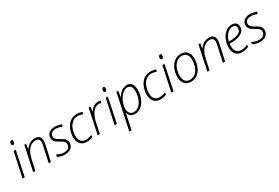

<svg xmlns="http://www.w3.org/2000/svg" viewBox="94 -2043 5228 3599"><g transform="rotate(-30 2708.0 -243.0)"><path d="M85 0H37.1L149.9 -530.8H196.8ZM170.9 -667Q170.9 -693.8 181.6 -710Q192.4 -726.1 210.9 -726.1Q238.8 -726.1 238.8 -690.9Q238.8 -663.1 228 -647Q217.3 -630.9 200.2 -630.9Q186 -630.9 178.5 -640.4Q170.9 -649.9 170.9 -667Z M605 0 677.7 -337.9Q688 -382.8 688 -414.1Q688 -453.1 666.7 -475.1Q645.5 -497.1 601.1 -497.1Q546.4 -497.1 498.3 -464.4Q450.2 -431.6 417.2 -372.8Q384.3 -314 366.7 -232.9L316.9 0H269L381.8 -530.8H421.9L403.8 -422.9H406.7Q486.8 -539.1 609.9 -539.1Q673.3 -539.1 705.1 -507.8Q736.8 -476.6 736.8 -418Q736.8 -383.8 725.1 -329.1L652.8 0Z M1138.2 -144Q1138.2 -73.7 1087.9 -32Q1037.6 9.8 951.2 9.8Q866.7 9.8 802.2 -26.9V-79.1Q838.4 -56.6 877 -44.4Q915.5 -32.2 949.2 -32.2Q1016.6 -32.2 1052.2 -60.3Q1087.9 -88.4 1087.9 -140.1Q1087.9 -160.6 1080.3 -176.3Q1072.8 -191.9 1055.9 -206.3Q1039.1 -220.7 991.2 -248Q918.9 -287.1 893.6 -319.1Q868.2 -351.1 868.2 -397Q868.2 -459.5 916.3 -499.3Q964.4 -539.1 1043 -539.1Q1079.6 -539.1 1120.4 -530.5Q1161.1 -522 1189 -507.8L1171.9 -464.8Q1105.5 -496.1 1043 -496.1Q986.3 -496.1 952.1 -470.2Q918 -444.3 918 -402.8Q918 -376 926.3 -359.9Q934.6 -343.8 955.8 -326.4Q977.1 -309.1 1014.2 -289.1Q1069.8 -258.3 1093 -238.5Q1116.2 -218.8 1127.2 -196.3Q1138.2 -173.8 1138.2 -144Z M1426.8 9.8Q1341.8 9.8 1292.7 -44.2Q1243.7 -98.1 1243.7 -193.8Q1243.7 -288.1 1279.5 -370.4Q1315.4 -452.6 1376.5 -495.8Q1437.5 -539.1 1518.1 -539.1Q1583.5 -539.1 1635.7 -518.1L1622.1 -474.1Q1569.8 -497.1 1515.6 -497.1Q1452.6 -497.1 1402.1 -459.5Q1351.6 -421.9 1322.8 -351.1Q1293.9 -280.3 1293.9 -194.8Q1293.9 -117.7 1329.8 -75.9Q1365.7 -34.2 1431.6 -34.2Q1466.3 -34.2 1495.8 -40.5Q1525.4 -46.9 1560.1 -63V-18.1Q1503.4 9.8 1426.8 9.8Z M1975.1 -540Q2008.8 -540 2035.2 -533.2L2024.9 -487.8Q2002 -495.1 1969.7 -495.1Q1923.8 -495.1 1882.3 -463.9Q1840.8 -432.6 1807.6 -370.1Q1774.4 -307.6 1758.8 -234.9L1710 0H1662.1L1774.9 -530.8H1814L1799.8 -431.2H1802.7Q1838.4 -477.1 1862.8 -497.3Q1887.2 -517.6 1914.8 -528.8Q1942.4 -540 1975.1 -540Z M2079.1 0H2031.2L2144 -530.8H2190.9ZM2165 -667Q2165 -693.8 2175.8 -710Q2186.5 -726.1 2205.1 -726.1Q2232.9 -726.1 2232.9 -690.9Q2232.9 -663.1 2222.2 -647Q2211.4 -630.9 2194.3 -630.9Q2180.2 -630.9 2172.6 -640.4Q2165 -649.9 2165 -667Z M2469.2 7.8Q2356.9 7.8 2333 -99.1H2331.1Q2324.7 -64 2258.3 240.2H2210L2374 -530.8H2414.1L2392.1 -397H2395Q2439.5 -471.7 2490.5 -506.3Q2541.5 -541 2602.1 -541Q2668 -541 2703.6 -495.8Q2739.3 -450.7 2739.3 -357.9Q2739.3 -262.7 2704.1 -176.8Q2668.9 -90.8 2607.7 -41.5Q2546.4 7.8 2469.2 7.8ZM2591.3 -497.1Q2548.8 -497.1 2506.3 -468.5Q2463.9 -439.9 2427.5 -386.7Q2391.1 -333.5 2373.5 -270.8Q2356 -208 2356 -168.9Q2356 -107.9 2386 -71Q2416 -34.2 2468.3 -34.2Q2528.8 -34.2 2578.1 -75.2Q2627.4 -116.2 2658.2 -194.1Q2689 -272 2689 -353Q2689 -497.1 2591.3 -497.1Z M3020 9.8Q2935.1 9.8 2886 -44.2Q2836.9 -98.1 2836.9 -193.8Q2836.9 -288.1 2872.8 -370.4Q2908.7 -452.6 2969.7 -495.8Q3030.8 -539.1 3111.3 -539.1Q3176.8 -539.1 3229 -518.1L3215.3 -474.1Q3163.1 -497.1 3108.9 -497.1Q3045.9 -497.1 2995.4 -459.5Q2944.8 -421.9 2916 -351.1Q2887.2 -280.3 2887.2 -194.8Q2887.2 -117.7 2923.1 -75.9Q2959 -34.2 3024.9 -34.2Q3059.6 -34.2 3089.1 -40.5Q3118.7 -46.9 3153.3 -63V-18.1Q3096.7 9.8 3020 9.8Z M3305.2 0H3257.3L3370.1 -530.8H3417ZM3391.1 -667Q3391.1 -693.8 3401.9 -710Q3412.6 -726.1 3431.2 -726.1Q3459 -726.1 3459 -690.9Q3459 -663.1 3448.2 -647Q3437.5 -630.9 3420.4 -630.9Q3406.2 -630.9 3398.7 -640.4Q3391.1 -649.9 3391.1 -667Z M3769 -541Q3856.9 -541 3905 -488Q3953.1 -435.1 3953.1 -341.8Q3953.1 -245.6 3918.2 -161.9Q3883.3 -78.1 3822.8 -34.2Q3762.2 9.8 3683.1 9.8Q3593.3 9.8 3546.6 -43.7Q3500 -97.2 3500 -196.8Q3500 -290 3535.6 -371.6Q3571.3 -453.1 3631.8 -497.1Q3692.4 -541 3769 -541ZM3765.1 -499Q3704.6 -499 3656.2 -460.7Q3607.9 -422.4 3579.1 -350.8Q3550.3 -279.3 3550.3 -199.2Q3550.3 -32.2 3688 -32.2Q3750 -32.2 3798.1 -70.1Q3846.2 -107.9 3874.8 -181.4Q3903.3 -254.9 3903.3 -342.8Q3903.3 -418 3867.7 -458.5Q3832 -499 3765.1 -499Z M4374 0 4446.8 -337.9Q4457 -382.8 4457 -414.1Q4457 -453.1 4435.8 -475.1Q4414.6 -497.1 4370.1 -497.1Q4315.4 -497.1 4267.3 -464.4Q4219.2 -431.6 4186.3 -372.8Q4153.3 -314 4135.7 -232.9L4085.9 0H4038.1L4150.9 -530.8H4190.9L4172.9 -422.9H4175.8Q4255.9 -539.1 4378.9 -539.1Q4442.4 -539.1 4474.1 -507.8Q4505.9 -476.6 4505.9 -418Q4505.9 -383.8 4494.1 -329.1L4421.9 0Z M4788.1 9.8Q4703.6 9.8 4656.2 -43.7Q4608.9 -97.2 4608.9 -192.9Q4608.9 -281.2 4643.6 -362.3Q4678.2 -443.4 4739 -491.2Q4799.8 -539.1 4873 -539.1Q4928.7 -539.1 4961.9 -509.3Q4995.1 -479.5 4995.1 -428.2Q4995.1 -339.8 4915.3 -293.5Q4835.4 -247.1 4678.2 -247.1H4662.1Q4659.2 -225.6 4659.2 -199.2Q4659.2 -118.7 4695.3 -76.4Q4731.4 -34.2 4799.3 -34.2Q4863.8 -34.2 4934.1 -69.8V-23.9Q4865.7 9.8 4788.1 9.8ZM4867.2 -497.1Q4803.2 -497.1 4748.3 -440.7Q4693.4 -384.3 4668.9 -290H4692.9Q4945.3 -290 4945.3 -421.9Q4945.3 -454.6 4924.1 -475.8Q4902.8 -497.1 4867.2 -497.1Z M5360.4 -144Q5360.4 -73.7 5310.1 -32Q5259.8 9.8 5173.3 9.8Q5088.9 9.8 5024.4 -26.9V-79.1Q5060.5 -56.6 5099.1 -44.4Q5137.7 -32.2 5171.4 -32.2Q5238.8 -32.2 5274.4 -60.3Q5310.1 -88.4 5310.1 -140.1Q5310.1 -160.6 5302.5 -176.3Q5294.9 -191.9 5278.1 -206.3Q5261.2 -220.7 5213.4 -248Q5141.1 -287.1 5115.7 -319.1Q5090.3 -351.1 5090.3 -397Q5090.3 -459.5 5138.4 -499.3Q5186.5 -539.1 5265.1 -539.1Q5301.8 -539.1 5342.5 -530.5Q5383.3 -522 5411.1 -507.8L5394 -464.8Q5327.6 -496.1 5265.1 -496.1Q5208.5 -496.1 5174.3 -470.2Q5140.1 -444.3 5140.1 -402.8Q5140.1 -376 5148.4 -359.9Q5156.7 -343.8 5178 -326.4Q5199.2 -309.1 5236.3 -289.1Q5292 -258.3 5315.2 -238.5Q5338.4 -218.8 5349.4 -196.3Q5360.4 -173.8 5360.4 -144Z"/></g></svg>

Font: CAA NEO Sans Light
Style: Italic
Weight: 300
Italic angle: -12°
Version: Version 1.10